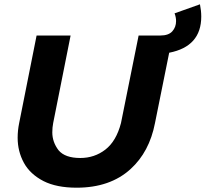

<svg xmlns="http://www.w3.org/2000/svg" viewBox="-20 -865 955 892"><path d="M336 7Q243 7 182.5 -23.5Q119.5 -56 90.8 -109Q62 -162 62 -225Q62 -259 69 -293L150 -700H308L227 -293Q223 -273 223 -250Q223 -205 252 -167Q282 -131 353 -131Q419 -131 469.5 -170Q520 -209 542 -293L624 -700H725Q763 -700 780.5 -719.5Q798 -739 798 -767Q798 -785 791 -803L909 -845Q915 -815 915 -788Q915 -649 766 -620L700 -293Q674 -159 586.5 -79.5Q491.5 7 336 7Z"/></svg>

Font: Argentum Sans SemiBold
Style: Italic
Weight: 600
Italic angle: -11°
Designer: Julieta Ulanovsky (font), Cristiano Sobral (main changes and remaster)
Foundry: Julieta Ulanovsky (font), Cristiano Sobral (main changes and remaster)
Version: Version 2.007;June 15, 2022;FontCreator 14.0.0.2814 64-bit; 